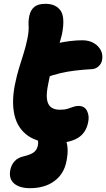

<svg xmlns="http://www.w3.org/2000/svg" viewBox="-20 -736 556 1006"><path d="M273 13Q179 13 125.5 -25.5Q72 -64 56 -132.5Q40 -201 58 -292Q68 -341 79.5 -378.5Q91 -416 102.5 -452Q114 -488 123 -530Q132 -574 130 -601Q128 -628 134 -654Q140 -683 159.5 -699.5Q179 -716 218 -716Q272 -716 297 -681Q322 -646 305 -558Q299 -533 290.5 -505Q282 -477 271.5 -445.5Q261 -414 251 -377.5Q241 -341 233 -298Q222 -247 226 -217Q230 -187 247.5 -174Q265 -161 294 -161Q318 -161 334 -166Q350 -171 363.5 -176Q377 -181 391 -181Q423 -181 436 -155Q449 -129 442 -96Q431 -39 387.5 -13Q344 13 273 13ZM214 -327Q164 -308 143 -329.5Q122 -351 130 -391Q136 -423 152 -449Q168 -475 218 -492Q248 -502 281.5 -509.5Q315 -517 348.5 -521Q382 -525 411 -525Q446 -525 471 -510.5Q496 -496 508 -473Q520 -450 515 -422Q512 -404 498 -390Q484 -376 465 -374Q413 -371 372 -366Q331 -361 293.5 -352Q256 -343 214 -327ZM137 250Q83 250 54 225.5Q25 201 34 154Q40 126 57.5 107.5Q75 89 108 82Q141 74 157 62Q173 50 178 28Q181 13 179.5 5.5Q178 -2 175.5 -6.5Q173 -11 171.5 -16.5Q170 -22 172 -33Q173 -44 187 -54.5Q201 -65 227 -65Q289 -65 317 -18.5Q345 28 328 110Q315 176 264.5 213Q214 250 137 250Z"/></svg>

Font: Shantell Sans ExtraBold
Style: Italic
Weight: 800
Italic angle: -11°
Designer: Stephen Nixon, Anya Danilova, Shantell Martin
Foundry: Arrow Type
Version: Version 1.011;[c5ecc13dd]